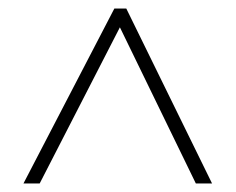

<svg xmlns="http://www.w3.org/2000/svg" viewBox="-20 -737 552 450"><path d="M35 -307H73L261 -673L439 -307H477L276 -717H248Z"/></svg>

Font: Noto Sans Bengali SemiCondensed ExtraLight
Style: Regular
Weight: 200
Width: 4
Designer: Joana Ranito - Universal Thirst; Jelle Bosma - Monotype Design Team
Foundry: Universal Thirst ehf.
Version: Version 3.000